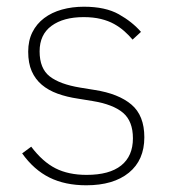

<svg xmlns="http://www.w3.org/2000/svg" viewBox="-20 -540 508 572"><path d="M237 12Q174 12 127.5 -11Q81 -34 46 -83L73 -103Q107 -58 145.5 -38.5Q184 -19 238 -19Q306 -19 341 -47Q376 -75 376 -128Q376 -179 346.5 -204Q317 -229 256 -239L213 -246Q179 -251 151.5 -261Q124 -271 104.5 -287.5Q85 -304 74.5 -328Q64 -352 64 -386Q64 -419 76.5 -444Q89 -469 111.5 -486Q134 -503 164.5 -511.5Q195 -520 230 -520Q294 -520 334 -497.5Q374 -475 400 -445L375 -422Q364 -435 350.5 -447Q337 -459 320 -468.5Q303 -478 280.5 -483.5Q258 -489 229 -489Q169 -489 133.5 -463Q98 -437 98 -387Q98 -336 128 -312.5Q158 -289 219 -279L262 -272Q333 -261 371.5 -228.5Q410 -196 410 -131Q410 -63 364 -25.5Q318 12 237 12Z"/></svg>

Font: IBM Plex Sans KR ExtraLight
Style: Regular
Weight: 200
Designer: Mike Abbink; Paul van der Laan; Pieter van Rosmalen; Wujin Sim; Chorong Kim; Dohee Lee;
Foundry: Sandoll Inc.
Version: Version 1.001